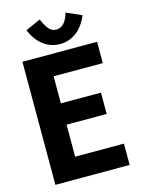

<svg xmlns="http://www.w3.org/2000/svg" viewBox="-120 -870 691 939"><g transform="rotate(-15 225.0 -400.5)"><path d="M41 0V-623H419V-515H170V-378H373V-270H170V-108H417V0ZM307 -801 384 -767Q362 -714 325 -686.5Q288 -659 242 -659Q196 -659 159 -686.5Q122 -714 100 -767L176 -801Q190 -768 205 -750Q220 -732 242 -732Q287 -732 307 -801Z"/></g></svg>

Font: Inconsolata SemiCondensed Black
Style: Regular
Weight: 900
Width: 4
Monospace: yes
Designer: Raph Levien, Cyreal, Brenton Simpson
Foundry: Raph Levien, Cyreal, Google
Version: Version 3.001; ttfautohint (v1.8.2.53-6de2)